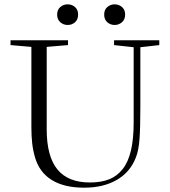

<svg xmlns="http://www.w3.org/2000/svg" viewBox="-20 -848 779 881"><path d="M505.9 -733.4Q486.8 -733.4 472.4 -745.8Q458 -758.3 458 -781.2Q458 -803.2 472.4 -815.7Q486.8 -828.1 505.9 -828.1Q525.4 -828.1 539.8 -815.7Q554.2 -803.2 554.2 -781.2Q554.2 -758.8 539.8 -746.1Q525.4 -733.4 505.9 -733.4ZM242.2 -781.2Q242.2 -803.2 256.6 -815.7Q271 -828.1 290.5 -828.1Q310.1 -828.1 324.2 -815.7Q338.4 -803.2 338.4 -781.2Q338.4 -758.3 324.2 -745.8Q310.1 -733.4 290.5 -733.4Q271 -733.4 256.6 -746.1Q242.2 -758.8 242.2 -781.2ZM366.2 13.2Q273.9 13.2 216.8 -22.5Q188.5 -40 169.4 -66.2Q150.4 -92.3 140.9 -125.2Q131.3 -158.2 127.7 -190.7Q124 -223.1 124 -263.7V-632.8L28.3 -641.1V-663.1H292V-641.1L194.3 -632.8V-254.4Q194.3 -130.9 243.2 -70.8Q292 -10.7 392.6 -10.7Q443.8 -10.7 480.5 -25.1Q517.1 -39.6 542.7 -72Q568.4 -104.5 580.8 -157.2Q593.3 -210 593.3 -285.2V-631.3L503.4 -641.1V-663.1H710.9V-641.1L624 -631.3V-356.9Q624 -261.2 620.1 -209.2Q616.2 -157.2 603.5 -125.5Q577.6 -58.1 515.9 -22.5Q454.1 13.2 366.2 13.2Z"/></svg>

Font: Elstob Light
Style: Regular
Weight: 300
Designer: Peter S. Baker
Version: Version 1.015